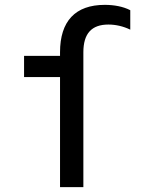

<svg xmlns="http://www.w3.org/2000/svg" viewBox="-20 -770 640 790"><path d="M227 0H323V-555C323 -632 357 -669 426 -669C456 -669 487 -662 516 -648V-728C487 -743 450 -750 411 -750C290 -750 227 -683 227 -555V-540H79V-453H227Z"/></svg>

Font: CommitMono
Style: 500Regular
Weight: 500
Monospace: yes
Designer: Eigil Nikolajsen
Foundry: Eigil Nikolajsen
Version: Version 1.143